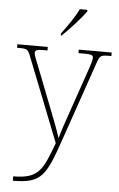

<svg xmlns="http://www.w3.org/2000/svg" viewBox="-64 -810 678 1093"><g transform="rotate(5 274.5 -263.0)"><path d="M252 -619V-606H254C295 -642 365 -721 390 -756V-766H347C326 -721 281 -657 252 -619ZM52 215V240H53C216 240 240 193 312 -16L468 -468C484 -515 489 -516 545 -516H549V-536H361V-516H399C440 -516 445 -509 445 -495C445 -482 436 -455 425 -423L338 -171C317 -110 302 -67 290 -24C277 -69 244 -150 220 -212L144 -407C122 -463 113 -482 113 -495C113 -509 118 -516 159 -516H184V-536H10V-516H13C69 -516 72 -515 90 -468L277 6C219 160 200 215 52 215Z"/></g></svg>

Font: Noto Serif Malayalam Thin
Style: Regular
Weight: 100
Designer: Indian type Foundry, Jelle Bosma, Monotype Design Team
Foundry: Monotype Imaging Inc.
Version: Version 2.104